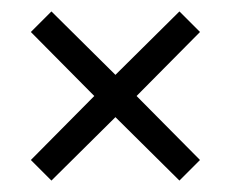

<svg xmlns="http://www.w3.org/2000/svg" viewBox="-20 -511 404 336"><path d="M34 -455 145 -343 34 -231 70 -195 182 -306 294 -195 330 -231 219 -343 330 -455 294 -491 182 -380 70 -491Z"/></svg>

Font: Secuela Light
Style: Regular
Weight: 300
Designer: Fernando Haro
Foundry: deFharo
Version: Version 1.708